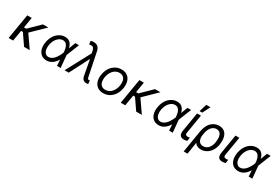

<svg xmlns="http://www.w3.org/2000/svg" viewBox="94 -2097 5261 3624"><g transform="rotate(30 2724.0 -285.0)"><path d="M228.7 -545.5 190.7 -317.5H239.3L472.3 -545.5H590.2L310.4 -273.1L500 0H376.4L215.6 -233.7H176.8L137.8 0H39.8L130.7 -545.5Z M866.5 11.4Q797.9 10.7 751.2 -26.3Q704.5 -63.2 686.8 -128.9Q669 -194.6 683.2 -278.4Q692.8 -337.7 717.9 -388.8Q742.9 -440 778.4 -475.9Q813.9 -511.7 859.6 -532.1Q905.2 -552.6 954.5 -552.6Q991.8 -552.6 1021.1 -541.4Q1050.4 -530.2 1070.3 -509.2Q1090.2 -488.3 1103 -461.6Q1115.8 -435 1123.6 -400.6L1179 -545.5H1258.5L1149.1 -271.3L1148.1 -267.4L1173.3 0H1093.8L1085.6 -133.2Q997.2 13.1 866.5 11.4ZM1076.7 -278.1V-279.8Q1076 -296.2 1074.6 -311.4Q1073.2 -326.7 1069.2 -347.3Q1065.3 -367.9 1059.8 -385.1Q1054.3 -402.3 1044.7 -419.9Q1035.2 -437.5 1022.7 -449.8Q1010.3 -462 992 -469.6Q973.7 -477.3 951.7 -477.3Q885.7 -477.3 832.9 -417.8Q780.2 -358.3 764.2 -265.6Q755 -208.1 764.2 -162.5Q773.4 -116.8 800.4 -90.4Q827.4 -63.9 867.9 -63.9Q898.8 -63.9 928.3 -79.4Q957.7 -94.8 979.4 -117.2Q1001.1 -139.6 1021.1 -169.9Q1041.2 -200.3 1053.3 -224.6Q1065.3 -248.9 1075.3 -274.1Z M1734.4 7.8Q1692.8 7.8 1666 -16.9Q1639.2 -41.5 1630 -90.9L1569.6 -419H1563.9L1349.4 0H1258.5L1543.3 -533.4L1533.4 -579.5Q1521.3 -635.3 1496.3 -650.7Q1471.2 -666.2 1416.2 -653.4L1407.7 -727.3Q1430.4 -737.2 1470.2 -737.2Q1528.8 -737.2 1563 -706.9Q1597.3 -676.5 1610.1 -613.6L1713.1 -110.8Q1717.7 -88.1 1723.4 -81Q1731.5 -69.6 1748.6 -69.6Q1751.4 -69.6 1759.2 -70.3Q1767 -71 1769.2 -71L1774.9 2.8Q1752.8 7.8 1734.4 7.8Z M2104 11.4Q2029.5 11.4 1978.3 -24.3Q1927.2 -60 1906.4 -125.2Q1885.7 -190.3 1899.5 -275.6Q1919.7 -400.9 1998.6 -476.7Q2077.4 -552.6 2186.4 -552.6Q2261 -552.6 2312.3 -516.9Q2363.6 -481.2 2384.2 -415.5Q2404.8 -349.8 2391 -264.2Q2370.7 -139.9 2291.9 -64.3Q2213.1 11.4 2104 11.4ZM2105.5 -63.9Q2147.4 -63.9 2183.2 -81Q2219.1 -98 2244.3 -127.7Q2269.5 -157.3 2286.4 -195Q2303.3 -232.6 2310 -275.6Q2315 -302.2 2314.3 -327.4Q2313.6 -352.6 2309.5 -375.2Q2305.4 -397.7 2294.9 -416.4Q2284.4 -435 2269.7 -448.7Q2255 -462.4 2233.3 -469.8Q2211.6 -477.3 2185 -477.3Q2143.1 -477.3 2107.2 -459.9Q2071.4 -442.5 2046.2 -412.6Q2021 -382.8 2004.3 -345Q1987.6 -307.2 1980.5 -264.2Q1975.5 -237.6 1976.2 -212.4Q1976.9 -187.1 1981 -165Q1985.1 -142.8 1995.6 -124.1Q2006 -105.5 2020.8 -92.2Q2035.5 -78.8 2057.2 -71.4Q2078.8 -63.9 2105.5 -63.9Z M2672.2 -545.5 2634.2 -317.5H2682.9L2915.8 -545.5H3033.7L2753.9 -273.1L2943.5 0H2820L2659.1 -233.7H2620.4L2581.3 0H2483.3L2574.2 -545.5Z M3310 11.4Q3241.5 10.7 3194.8 -26.3Q3148.1 -63.2 3130.3 -128.9Q3112.6 -194.6 3126.8 -278.4Q3136.4 -337.7 3161.4 -388.8Q3186.4 -440 3221.9 -475.9Q3257.5 -511.7 3303.1 -532.1Q3348.7 -552.6 3398.1 -552.6Q3435.4 -552.6 3464.7 -541.4Q3494 -530.2 3513.8 -509.2Q3533.7 -488.3 3546.5 -461.6Q3559.3 -435 3567.1 -400.6L3622.5 -545.5H3702.1L3592.7 -271.3L3591.6 -267.4L3616.8 0H3537.3L3529.1 -133.2Q3440.7 13.1 3310 11.4ZM3520.2 -278.1V-279.8Q3519.5 -296.2 3518.1 -311.4Q3516.7 -326.7 3512.8 -347.3Q3508.9 -367.9 3503.4 -385.1Q3497.9 -402.3 3488.3 -419.9Q3478.7 -437.5 3466.3 -449.8Q3453.8 -462 3435.5 -469.6Q3417.3 -477.3 3395.2 -477.3Q3329.2 -477.3 3276.5 -417.8Q3223.7 -358.3 3207.7 -265.6Q3198.5 -208.1 3207.7 -162.5Q3217 -116.8 3244 -90.4Q3271 -63.9 3311.4 -63.9Q3342.3 -63.9 3371.8 -79.4Q3401.3 -94.8 3422.9 -117.2Q3444.6 -139.6 3464.7 -169.9Q3484.7 -200.3 3496.8 -224.6Q3508.9 -248.9 3518.8 -274.1Z M3832.7 -545.5H3916.5L3848.4 -134.9Q3845.2 -116.8 3848.5 -104.2Q3851.9 -91.6 3860.6 -85.8Q3869.3 -79.9 3878.7 -77.6Q3888.1 -75.3 3900.9 -75.3Q3922.2 -75.3 3943.5 -82.4L3930.8 -2.8Q3894.2 7.1 3856.9 7.1Q3803.3 7.1 3777.9 -26.5Q3752.5 -60 3764.6 -134.9ZM3851.2 -606.5 3902.3 -772.7H3993.3L3909.4 -606.5Z M3971.9 203.1 4051.5 -279.8Q4062.5 -346.9 4087.5 -399.5Q4112.6 -452.1 4147.4 -485.3Q4182.2 -518.5 4224.4 -535.5Q4266.7 -552.6 4314.3 -552.6Q4384.9 -552.6 4430.6 -515.6Q4476.2 -478.7 4492.7 -411.8Q4509.2 -344.8 4496.1 -254.3L4494.7 -244.3Q4481.9 -170.5 4445.7 -113.1Q4409.4 -55.8 4353.3 -22.9Q4297.2 9.9 4230.5 9.9Q4139.2 9.9 4096.9 -57.2L4055.8 203.1ZM4123.2 -222.7Q4121.4 -201 4123.4 -180.2Q4125.4 -159.4 4133 -138.3Q4140.6 -117.2 4153.6 -101.2Q4166.5 -85.2 4188.6 -75.3Q4210.6 -65.3 4239 -65.3Q4273.4 -65.3 4302.9 -79.5Q4332.4 -93.8 4353 -118.8Q4373.6 -143.8 4387.6 -175.6Q4401.6 -207.4 4408 -244.3L4409.4 -254.3Q4414.4 -292.3 4414.6 -325.3Q4414.8 -358.3 4407.5 -385.8Q4400.2 -413.4 4387.1 -433.1Q4373.9 -452.8 4352.1 -463.6Q4330.3 -474.4 4301.5 -474.4Q4272.7 -474.4 4247.3 -463.1Q4221.9 -451.7 4203.1 -433.1Q4184.3 -414.4 4169.6 -389.2Q4154.8 -364 4146 -337Q4137.1 -310 4132.5 -281.2Z M4669.4 -545.5H4753.2L4685 -134.9Q4681.8 -116.8 4685.2 -104.2Q4688.6 -91.6 4697.3 -85.8Q4706 -79.9 4715.4 -77.6Q4724.8 -75.3 4737.6 -75.3Q4758.9 -75.3 4780.2 -82.4L4767.4 -2.8Q4730.8 7.1 4693.5 7.1Q4639.9 7.1 4614.5 -26.5Q4589.1 -60 4601.2 -134.9Z M5044.4 11.4Q4975.9 10.7 4929.2 -26.3Q4882.5 -63.2 4864.7 -128.9Q4846.9 -194.6 4861.2 -278.4Q4870.7 -337.7 4895.8 -388.8Q4920.8 -440 4956.3 -475.9Q4991.8 -511.7 5037.5 -532.1Q5083.1 -552.6 5132.5 -552.6Q5169.7 -552.6 5199 -541.4Q5228.3 -530.2 5248.2 -509.2Q5268.1 -488.3 5280.9 -461.6Q5293.7 -435 5301.5 -400.6L5356.9 -545.5H5436.4L5327.1 -271.3L5326 -267.4L5351.2 0H5271.7L5263.5 -133.2Q5175.1 13.1 5044.4 11.4ZM5254.6 -278.1V-279.8Q5253.9 -296.2 5252.5 -311.4Q5251.1 -326.7 5247.2 -347.3Q5243.3 -367.9 5237.7 -385.1Q5232.2 -402.3 5222.7 -419.9Q5213.1 -437.5 5200.6 -449.8Q5188.2 -462 5169.9 -469.6Q5151.6 -477.3 5129.6 -477.3Q5063.6 -477.3 5010.8 -417.8Q4958.1 -358.3 4942.1 -265.6Q4932.9 -208.1 4942.1 -162.5Q4951.3 -116.8 4978.3 -90.4Q5005.3 -63.9 5045.8 -63.9Q5076.7 -63.9 5106.2 -79.4Q5135.7 -94.8 5157.3 -117.2Q5179 -139.6 5199 -169.9Q5219.1 -200.3 5231.2 -224.6Q5243.3 -248.9 5253.2 -274.1Z"/></g></svg>

Font: Karasuma Gothic
Style: Italic
Weight: 400
Italic angle: -9.39999°
Designer: Rasmus Andersson / Ryoko Nishizuka
Foundry: Genbu
Version: Version 1.00